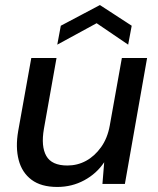

<svg xmlns="http://www.w3.org/2000/svg" viewBox="-20 -729 627 761"><path d="M207 12Q143 12 105 -16.5Q67 -45 54 -95Q41 -145 52 -209L104 -499H204L154 -218Q142 -149 163.5 -111Q185 -73 247 -73Q287 -73 321 -91.5Q355 -110 380.5 -145.5Q406 -181 415 -231L463 -499H563L475 0H386L393 -86Q363 -41 314 -14.5Q265 12 207 12ZM207 -552 221 -627 376 -709 502 -627 488 -552 363 -637Z"/></svg>

Font: DM Sans 20pt Medium
Style: Italic
Weight: 500
Italic angle: -10°
Version: Version 4.004;gftools[0.9.30]